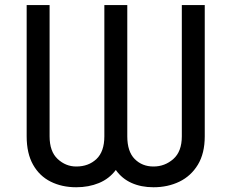

<svg xmlns="http://www.w3.org/2000/svg" viewBox="-20 -748 936 777"><path d="M87.9 -196.3V-727.5H180.7V-196.3Q180.7 -134.8 213.4 -104.5Q246.1 -74.2 288.6 -74.2Q338.4 -74.2 370.4 -104.5Q402.3 -134.8 402.3 -196.3V-727.5H495.1V-196.3Q495.1 -134.8 525.1 -104.5Q555.2 -74.2 601.1 -74.2Q647 -74.2 681.4 -104.5Q715.8 -134.8 715.8 -196.3V-727.5H808.6V-196.3Q808.6 -127.4 780.8 -81.5Q752.9 -35.6 706.1 -12.9Q659.2 9.8 601.1 9.8Q551.3 9.8 512.5 -7.6Q473.6 -24.9 448.7 -60.1Q421.9 -24.4 380.4 -7.3Q338.9 9.8 288.6 9.8Q230.5 9.8 185.1 -12.9Q139.6 -35.6 113.8 -81.5Q87.9 -127.4 87.9 -196.3Z"/></svg>

Font: Adwaita Sans
Style: Regular
Weight: 400
Designer: Rasmus Andersson
Foundry: rsms
Version: Version 4.001;git-9221beed3